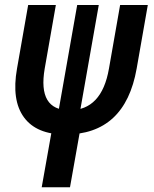

<svg xmlns="http://www.w3.org/2000/svg" viewBox="-20 -538 626 782"><path d="M245.6 9.8Q128.9 9.8 77.6 -60.1Q26.4 -129.9 49.3 -258.8L94.7 -517.6H207.5L162.1 -258.8Q132.8 -88.9 263.2 -88.9Q394.5 -88.9 423.8 -258.8L469.2 -517.6H582L536.6 -258.8Q489.3 9.8 245.6 9.8ZM149.9 224.6 196.3 -36.6H311.5L265.1 224.6ZM215.3 -68.8 294.4 -517.6H382.3L303.2 -68.8Z"/></svg>

Font: Cascadia Mono Medium
Style: Italic
Weight: 500
Italic angle: -10°
Monospace: yes
Designer: Aaron Bell
Foundry: Saja Typeworks
Version: Version 2407.024